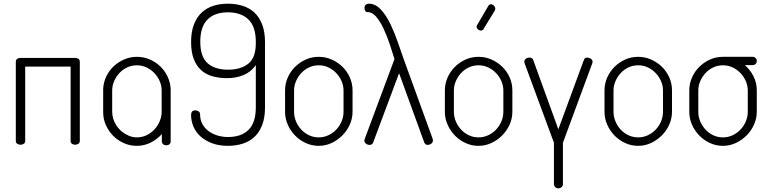

<svg xmlns="http://www.w3.org/2000/svg" viewBox="-20 -787 4182 1044"><path d="M390 -472Q399 -472 406.5 -467Q414 -462 414 -451V-21Q414 -10 406 -5Q398 0 389 0Q379 0 371.5 -5Q364 -10 364 -21V-425H117V-21Q117 -10 109 -5Q101 0 92 0Q82 0 74 -5Q66 -10 66 -21V-451Q66 -462 73.5 -467Q81 -472 90 -472Z M908 -301V-295V-179V-18Q908 -9 901.5 -3Q895 3 884 3Q874 3 867 -3Q860 -9 860 -18V-58Q834 -29 799 -11.5Q764 6 724 6H723Q687 6 654 -8.5Q621 -23 596 -48Q571 -73 556 -106Q541 -139 541 -177V-179V-295V-301V-305Q543 -340 558 -371.5Q573 -403 598 -426.5Q623 -450 655.5 -464Q688 -478 724 -478Q760 -478 792.5 -464.5Q825 -451 850 -427.5Q875 -404 890.5 -372Q906 -340 908 -304ZM724 -432Q696 -432 671.5 -420.5Q647 -409 629 -389.5Q611 -370 600.5 -345.5Q590 -321 590 -295V-179Q590 -160 596 -141Q602 -121 614.5 -102.5Q627 -84 644 -70.5Q661 -57 681.5 -48.5Q702 -40 725 -40Q753 -40 777.5 -52Q802 -64 820 -83.5Q838 -103 848.5 -128Q859 -153 859 -179V-295Q859 -321 848.5 -345.5Q838 -370 819.5 -389.5Q801 -409 776.5 -420.5Q752 -432 724 -432Z M1215 -362Q1174 -362 1138 -371.5Q1102 -381 1075.5 -404Q1049 -427 1034 -465Q1019 -503 1019 -560V-557Q1019 -614 1034.5 -654Q1050 -694 1077 -719Q1104 -744 1140.5 -755.5Q1177 -767 1219 -767Q1262 -767 1299 -755.5Q1336 -744 1363 -719Q1390 -694 1405.5 -654Q1421 -614 1421 -557V-204Q1421 -147 1405.5 -107Q1390 -67 1363 -42Q1336 -17 1299 -5.5Q1262 6 1219 6Q1171 6 1133.5 -8Q1096 -22 1070.5 -45Q1045 -68 1032 -98.5Q1019 -129 1019 -162Q1019 -187 1042 -187Q1052 -187 1060 -181.5Q1068 -176 1068 -164Q1068 -136 1080 -113.5Q1092 -91 1113 -75Q1134 -59 1161.5 -50.5Q1189 -42 1220 -42Q1292 -42 1331.5 -81Q1371 -120 1371 -204V-433Q1345 -396 1304.5 -379Q1264 -362 1215 -362ZM1371 -559Q1371 -642 1331 -681Q1291 -720 1219 -720Q1148 -720 1108.5 -681Q1069 -642 1069 -559V-561Q1069 -478 1109 -443Q1149 -408 1220 -408Q1289 -408 1330 -440.5Q1371 -473 1371 -552Z M1713 -478Q1750 -478 1783 -463.5Q1816 -449 1841.5 -424.5Q1867 -400 1882 -366.5Q1897 -333 1897 -295V-179Q1897 -143 1882 -109.5Q1867 -76 1841.5 -50.5Q1816 -25 1783 -9.5Q1750 6 1713 6Q1676 6 1643 -9Q1610 -24 1585 -49.5Q1560 -75 1545 -108.5Q1530 -142 1530 -179V-295Q1530 -332 1544.5 -365Q1559 -398 1584 -423Q1609 -448 1642 -463Q1675 -478 1713 -478ZM1848 -295Q1848 -321 1837.5 -345.5Q1827 -370 1808.5 -389.5Q1790 -409 1765.5 -420.5Q1741 -432 1713 -432Q1685 -432 1660.5 -420.5Q1636 -409 1618 -389.5Q1600 -370 1589.5 -345.5Q1579 -321 1579 -295V-179Q1579 -152 1589.5 -127Q1600 -102 1618 -82.5Q1636 -63 1660.5 -51.5Q1685 -40 1713 -40Q1741 -40 1765.5 -51.5Q1790 -63 1808.5 -82.5Q1827 -102 1837.5 -127Q1848 -152 1848 -179Z M2125 -466Q2114 -503 2099 -547.5Q2084 -592 2066 -630.5Q2048 -669 2026.5 -695Q2005 -721 1980 -721Q1970 -721 1966 -728Q1962 -735 1962 -744Q1962 -756 1969 -761.5Q1976 -767 1985 -767Q2022 -767 2051.5 -734.5Q2081 -702 2103.5 -655Q2126 -608 2143.5 -556.5Q2161 -505 2175 -466L2333 -31Q2334 -28 2334 -23Q2334 -12 2324.5 -5.5Q2315 1 2306 1Q2293 1 2287 -12L2150 -389L2009 -12Q2007 -6 2001.5 -2.5Q1996 1 1990 1Q1979 1 1970 -6Q1961 -13 1961 -23Q1961 -25 1963 -31Z M2582 -478Q2619 -478 2652 -463.5Q2685 -449 2710.5 -424.5Q2736 -400 2751 -366.5Q2766 -333 2766 -295V-179Q2766 -143 2751 -109.5Q2736 -76 2710.5 -50.5Q2685 -25 2652 -9.5Q2619 6 2582 6Q2545 6 2512 -9Q2479 -24 2454 -49.5Q2429 -75 2414 -108.5Q2399 -142 2399 -179V-295Q2399 -332 2413.5 -365Q2428 -398 2453 -423Q2478 -448 2511 -463Q2544 -478 2582 -478ZM2717 -295Q2717 -321 2706.5 -345.5Q2696 -370 2677.5 -389.5Q2659 -409 2634.5 -420.5Q2610 -432 2582 -432Q2554 -432 2529.5 -420.5Q2505 -409 2487 -389.5Q2469 -370 2458.5 -345.5Q2448 -321 2448 -295V-179Q2448 -152 2458.5 -127Q2469 -102 2487 -82.5Q2505 -63 2529.5 -51.5Q2554 -40 2582 -40Q2610 -40 2634.5 -51.5Q2659 -63 2677.5 -82.5Q2696 -102 2706.5 -127Q2717 -152 2717 -179ZM2611 -632Q2608 -625 2605 -624Q2597 -619 2588 -622Q2579 -625 2574 -633Q2569 -642 2574 -650L2636 -756Q2639 -761 2641 -761Q2649 -766 2657 -762.5Q2665 -759 2669 -752Q2672 -747 2673 -741.5Q2674 -736 2670 -729Z M3202 -452Q3202 -447 3200.5 -443Q3199 -439 3198 -436L3041 -11V215Q3041 223 3034 230Q3027 237 3016 237Q3005 237 2998.5 230Q2992 223 2992 215V-11L2835 -436Q2834 -438 2832.5 -443Q2831 -448 2831 -451Q2831 -461 2839.5 -467.5Q2848 -474 2859 -474Q2865 -474 2871 -471Q2877 -468 2879 -462L3016 -84L3153 -456Q3156 -464 3159.5 -469Q3163 -474 3173 -474Q3182 -474 3192 -468Q3202 -462 3202 -452Z M3450 -478Q3487 -478 3520 -463.5Q3553 -449 3578.5 -424.5Q3604 -400 3619 -366.5Q3634 -333 3634 -295V-179Q3634 -143 3619 -109.5Q3604 -76 3578.5 -50.5Q3553 -25 3520 -9.5Q3487 6 3450 6Q3413 6 3380 -9Q3347 -24 3322 -49.5Q3297 -75 3282 -108.5Q3267 -142 3267 -179V-295Q3267 -332 3281.5 -365Q3296 -398 3321 -423Q3346 -448 3379 -463Q3412 -478 3450 -478ZM3585 -295Q3585 -321 3574.5 -345.5Q3564 -370 3545.5 -389.5Q3527 -409 3502.5 -420.5Q3478 -432 3450 -432Q3422 -432 3397.5 -420.5Q3373 -409 3355 -389.5Q3337 -370 3326.5 -345.5Q3316 -321 3316 -295V-179Q3316 -152 3326.5 -127Q3337 -102 3355 -82.5Q3373 -63 3397.5 -51.5Q3422 -40 3450 -40Q3478 -40 3502.5 -51.5Q3527 -63 3545.5 -82.5Q3564 -102 3574.5 -127Q3585 -152 3585 -179Z M4030 -433Q4059 -408 4077 -372.5Q4095 -337 4095 -295V-179Q4095 -143 4080 -109.5Q4065 -76 4039.5 -50.5Q4014 -25 3981 -9.5Q3948 6 3911 6Q3874 6 3841 -9Q3808 -24 3783 -49.5Q3758 -75 3743 -108.5Q3728 -142 3728 -179V-295Q3728 -332 3742.5 -365Q3757 -398 3782 -423Q3807 -448 3840 -463Q3873 -478 3911 -478H3913H3914H4074Q4082 -478 4088.5 -471.5Q4095 -465 4095 -455Q4095 -445 4088.5 -439Q4082 -433 4074 -433ZM4046 -295Q4046 -321 4035.5 -345.5Q4025 -370 4006.5 -389.5Q3988 -409 3963.5 -420.5Q3939 -432 3911 -432Q3883 -432 3858.5 -420.5Q3834 -409 3816 -389.5Q3798 -370 3787.5 -345.5Q3777 -321 3777 -295V-179Q3777 -152 3787.5 -127Q3798 -102 3816 -82.5Q3834 -63 3858.5 -51.5Q3883 -40 3911 -40Q3939 -40 3963.5 -51.5Q3988 -63 4006.5 -82.5Q4025 -102 4035.5 -127Q4046 -152 4046 -179Z"/></svg>

Font: AkaAcidDosis
Style: Light
Weight: 300
Designer: Edgar Tolentino, Pablo Impallari, Igino Marini, Aka-Acid
Foundry: Edgar Tolentino, Pablo Impallari, Igino Marini, Aka-Acid
Version: Version 1.007